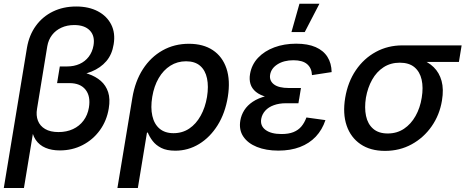

<svg xmlns="http://www.w3.org/2000/svg" viewBox="-30 -771 2415 996"><path d="M-10.3 204.1 109.9 -523.4Q121.1 -588.9 156 -637Q190.9 -685.1 244.6 -711.2Q298.3 -737.3 365.2 -737.3Q430.7 -737.3 477.8 -712.4Q524.9 -687.5 547.1 -643.3Q569.3 -599.1 559.6 -541Q551.3 -488.3 521.5 -453.6Q491.7 -418.9 445.1 -399.9Q398.4 -380.9 339.4 -375L344.2 -403.8Q389.6 -400.4 428 -387.5Q466.3 -374.5 492.9 -351.3Q519.5 -328.1 531 -293Q542.5 -257.8 534.2 -208.5Q523.9 -145 488.3 -95.7Q452.6 -46.4 398.9 -18.6Q345.2 9.3 280.3 9.3Q237.8 9.3 206.1 -4.2Q174.3 -17.6 155.3 -45.4Q136.2 -73.2 132.8 -117.2L147.9 -121.1L94.2 204.1ZM273.4 -85.9Q315.4 -85.9 348.6 -101.3Q381.8 -116.7 403.3 -145.5Q424.8 -174.3 431.2 -212.9Q440.9 -271.5 413.8 -305.7Q386.7 -339.8 330.6 -339.8H266.1L280.3 -426.3H317.9Q354 -426.3 382.8 -439.2Q411.6 -452.1 430.4 -476.8Q449.2 -501.5 455.1 -535.2Q463.4 -584 436.3 -612.5Q409.2 -641.1 355 -641.1Q317.9 -641.1 288.3 -627.4Q258.8 -613.8 240 -589.4Q221.2 -564.9 215.3 -531.2L162.1 -206.5Q156.2 -172.4 166.7 -145Q177.2 -117.7 204.1 -101.8Q231 -85.9 273.4 -85.9Z M579.1 204.1 656.7 -264.2Q670.9 -349.6 711.4 -412.4Q752 -475.1 813.2 -509.5Q874.5 -543.9 949.7 -543.9Q1024.4 -543.9 1074.2 -510.7Q1124 -477.5 1144.8 -415.8Q1165.5 -354 1151.9 -269Q1138.2 -184.1 1098.9 -121.3Q1059.6 -58.6 1002.7 -23.9Q945.8 10.7 879.4 10.7Q834.5 10.7 806.4 -3.7Q778.3 -18.1 762 -39.6Q745.6 -61 736.8 -83H732.4L685.1 204.1ZM870.1 -80.1Q916 -80.1 951.7 -104Q987.3 -127.9 1011 -170.7Q1034.7 -213.4 1043.9 -268.1Q1052.7 -322.8 1043.9 -364.5Q1035.2 -406.2 1008.1 -429.7Q981 -453.1 935.1 -453.1Q890.1 -453.1 853.8 -430.2Q817.4 -407.2 793.2 -365.7Q769 -324.2 759.8 -268.6Q750.5 -212.4 760.3 -169.7Q770 -127 797.9 -103.5Q825.7 -80.1 870.1 -80.1Z M1414.1 10.3Q1350.1 10.3 1302.7 -8.8Q1255.4 -27.8 1231.9 -63Q1208.5 -98.1 1216.8 -146.5Q1221.7 -174.8 1237.5 -199.7Q1253.4 -224.6 1281.5 -243.4Q1309.6 -262.2 1351.3 -272.9Q1393.1 -283.7 1449.2 -283.7H1525.9L1518.1 -235.4H1453.1Q1418 -235.4 1390.4 -225.3Q1362.8 -215.3 1346.2 -197Q1329.6 -178.7 1325.2 -154.8Q1318.8 -118.7 1347.4 -97.2Q1376 -75.7 1430.7 -75.7Q1467.3 -75.7 1492.2 -85.7Q1517.1 -95.7 1533.2 -114.7Q1549.3 -133.8 1559.6 -161.6L1658.2 -147.9Q1641.6 -97.7 1608.2 -62.3Q1574.7 -26.9 1525.9 -8.3Q1477.1 10.3 1414.1 10.3ZM1447.8 -257.8Q1392.6 -257.8 1355.7 -267.3Q1318.8 -276.9 1297.6 -294.4Q1276.4 -312 1269.3 -335.4Q1262.2 -358.9 1267.1 -387.2Q1275.4 -436 1308.6 -471.2Q1341.8 -506.3 1393.1 -525.4Q1444.3 -544.4 1506.3 -544.4Q1566.9 -544.4 1607.4 -526.6Q1647.9 -508.8 1668.7 -475.8Q1689.5 -442.9 1690.4 -397L1588.4 -381.3Q1586.9 -417.5 1563.5 -438Q1540 -458.5 1492.2 -458.5Q1442.9 -458.5 1409.4 -437.3Q1376 -416 1371.1 -382.3Q1366.7 -352.1 1391.1 -333.3Q1415.5 -314.5 1468.3 -314.5H1531.2L1522 -257.8ZM1481.9 -604.5 1523.4 -751.5H1627L1550.8 -604.5Z M1967.3 11.7Q1891.1 11.7 1840.1 -23.2Q1789.1 -58.1 1768.1 -119.9Q1747.1 -181.6 1760.7 -263.7Q1774.4 -345.7 1815.9 -406.7Q1857.4 -467.8 1919.7 -501.7Q1981.9 -535.6 2057.6 -535.6H2364.7L2350.6 -449.7H2126L2043.9 -445.8Q1996.1 -445.8 1959.7 -422.1Q1923.3 -398.4 1900.4 -357.4Q1877.4 -316.4 1868.2 -264.2Q1859.9 -211.9 1868.7 -169.9Q1877.4 -127.9 1905.5 -103.3Q1933.6 -78.6 1981.4 -78.6Q2029.3 -78.6 2065.7 -103Q2102.1 -127.4 2125.7 -169.4Q2149.4 -211.4 2157.7 -264.2Q2166.5 -316.9 2157.2 -357.9Q2147.9 -398.9 2119.9 -422.4Q2091.8 -445.8 2043.9 -445.8L2048.8 -479Q2103 -479 2146.7 -465.1Q2190.4 -451.2 2219.7 -422.6Q2249 -394 2260.7 -351.1Q2272.5 -308.1 2262.7 -249.5Q2250.5 -174.8 2209.2 -115.7Q2168 -56.6 2105.7 -22.5Q2043.5 11.7 1967.3 11.7Z"/></svg>

Font: Inter 20pt Medium
Style: Italic
Weight: 500
Italic angle: -9.3988°
Version: Version 4.001;git-66647c0bb